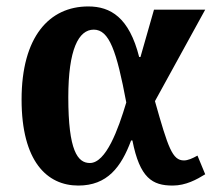

<svg xmlns="http://www.w3.org/2000/svg" viewBox="-20 -566 671 596"><path d="M223 10C313 10 356 -47 387 -130H391C414 -13 453 10 516 10C557 10 591 -9 617 -25L593 -83C577 -74 563 -68 551 -68C515 -68 502 -107 461 -252L617 -536H458L416 -389H412C381 -512 323 -546 254 -546C133 -546 47 -452 47 -257C47 -65 126 10 223 10ZM259 -60C221 -60 192 -98 192 -264C192 -413 224 -474 271 -474C319 -474 342 -408 372 -248C347 -164 309 -60 259 -60Z"/></svg>

Font: Noto Serif SemiCondensed
Style: Bold
Weight: 700
Width: 4
Designer: Monotype Design Team
Foundry: Monotype Imaging Inc.
Version: Version 2.015